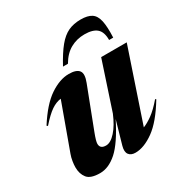

<svg xmlns="http://www.w3.org/2000/svg" viewBox="-174 -866 955 1008"><g transform="rotate(-30 303.5 -362.0)"><path d="M315.5 -53 355.5 -192.5Q297.5 -77.5 246.8 -32.2Q196 13 143.5 13Q86 13 65.8 -12.8Q45.5 -38.5 45.5 -77.5Q45.5 -94.5 48.8 -114.8Q52 -135 58.5 -152.5L159 -429Q130 -425.5 100.8 -405.8Q71.5 -386 29.5 -338.5L23.5 -343.5Q84 -439 144.5 -479.8Q205 -520.5 260 -520.5Q305.5 -520.5 321 -500.2Q336.5 -480 318 -432.5L224.5 -189Q207 -143.5 207 -127.5Q207 -97 243 -97Q271 -97 302 -131.8Q333 -166.5 357 -224.5L452 -512H607L461.5 -80.5Q486.5 -90 517.8 -112.5Q549 -135 587 -179.5L592 -175.5Q530 -73 470 -30Q410 13 358 13Q330.5 13 318.5 -3.8Q306.5 -20.5 315.5 -53ZM435.5 -659.5Q388.5 -659.5 349.8 -638Q311 -616.5 283.5 -569H253.5Q288.5 -633.5 318.5 -670Q348.5 -706.5 381.2 -721.8Q414 -737 457 -737Q499 -737 522 -722Q545 -707 553 -670.2Q561 -633.5 558 -569H533Q533.5 -617 509.8 -638.2Q486 -659.5 435.5 -659.5Z"/></g></svg>

Font: Newsreader Display
Style: Bold Italic
Weight: 700
Italic angle: -17°
Designer: Hugues Gentile
Foundry: Production Type
Version: Version 1.001